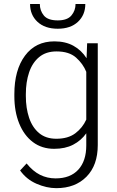

<svg xmlns="http://www.w3.org/2000/svg" viewBox="-20 -749 595 979"><path d="M53.2 -258.8V-269Q53.2 -392.1 107.4 -465.1Q161.6 -538.1 257.3 -538.1Q314 -538.1 354.7 -515.4Q395.5 -492.7 421.4 -452.1L424.3 -528.3H478.5V-9.3Q478.5 93.8 420.9 152.1Q363.3 210.4 267.1 210.4Q217.8 210.4 166.3 188Q114.7 165.5 82.5 120.1L115.7 84.5Q147.5 124 184.1 142.3Q220.7 160.6 263.2 160.6Q338.4 160.6 379.2 116.2Q419.9 71.8 419.9 -7.3V-69.3Q393.6 -32.2 353 -11.2Q312.5 9.8 256.3 9.8Q193.4 9.8 147.9 -24.4Q102.5 -58.6 77.9 -119.4Q53.2 -180.2 53.2 -258.8ZM111.8 -269V-258.8Q111.8 -197.8 128.4 -148.4Q145 -99.1 179.4 -70.3Q213.9 -41.5 267.1 -41.5Q327.1 -41.5 364 -69.3Q400.9 -97.2 419.9 -139.2V-382.8Q403.3 -423.8 367.9 -455.3Q332.5 -486.8 268.1 -486.8Q214.4 -486.8 179.7 -458Q145 -429.2 128.4 -379.9Q111.8 -330.6 111.8 -269ZM365.2 -728.5H415Q415 -672.9 377.4 -637.7Q339.8 -602.5 274.4 -602.5Q209 -602.5 171.1 -637.7Q133.3 -672.9 133.3 -728.5H183.1Q183.1 -694.8 203.6 -669.9Q224.1 -645 274.4 -645Q323.2 -645 344.2 -670.2Q365.2 -695.3 365.2 -728.5Z"/></svg>

Font: Vazirmatn UI ExtraLight
Style: Regular
Weight: 200
Designer: Saber Rastikerdar
Foundry: Saber Rastikerdar
Version: Version 33.003